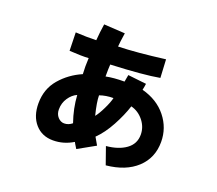

<svg xmlns="http://www.w3.org/2000/svg" viewBox="-126 -888 1252 1110"><g transform="rotate(20 500.0 -332.5)"><path d="M134.8 -155.3Q134.8 -244.1 188 -306.2Q241.2 -368.2 318.4 -401.4Q315.4 -447.3 318.4 -500Q278.3 -497.1 200.2 -502L197.3 -614.3Q264.6 -610.4 324.2 -612.3Q328.1 -664.1 335.9 -713.9L465.8 -706.1Q456.1 -642.6 455.1 -621.1Q566.4 -624 741.2 -646.5L747.1 -534.2Q650.4 -516.6 448.2 -507.8Q446.3 -481.4 446.3 -433.6Q493.2 -443.4 559.6 -443.4Q561.5 -451.2 567.4 -486.3L680.7 -473.6Q678.7 -457 673.8 -434.6Q769.5 -409.2 823.7 -341.3Q877.9 -273.4 877.9 -187.5Q877.9 -88.9 810.1 -25.9Q742.2 37.1 623 48.8L585.9 -56.6Q661.1 -63.5 707 -96.7Q752.9 -129.9 752.9 -186.5Q752.9 -233.4 722.2 -272Q691.4 -310.5 645.5 -322.3Q626 -261.7 590.3 -195.8Q554.7 -129.9 510.7 -86.9L537.1 -41L430.7 18.6Q411.1 -12.7 409.2 -17.6Q351.6 17.6 286.1 17.6Q217.8 17.6 176.3 -29.8Q134.8 -77.1 134.8 -155.3ZM257.8 -163.1Q257.8 -133.8 274.9 -115.2Q292 -96.7 313.5 -96.7Q339.8 -96.7 362.3 -115.2Q334 -196.3 329.1 -277.3Q299.8 -264.6 278.8 -233.4Q257.8 -202.1 257.8 -163.1ZM448.2 -318.4Q448.2 -277.3 467.8 -199.2Q485.4 -220.7 505.9 -263.2Q526.4 -305.7 532.2 -332Q486.3 -332 448.2 -318.4Z"/></g></svg>

Font: Gothic A1 ExtraBold
Style: Regular
Weight: 800
Designer: HanYang I&C Co.,Ltd.
Foundry: HanYang I&C Co.,Ltd.
Version: Version 2.50